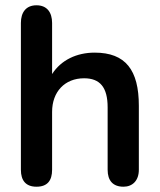

<svg xmlns="http://www.w3.org/2000/svg" viewBox="-20 -698 604 726"><path d="M118 8C159 8 177 -15 177 -56V-275C177 -351 225 -402 298 -402C358 -402 387 -368 387 -292V-56C387 -15 407 8 447 8C481 8 505 -15 505 -56V-298C505 -433 455 -499 338 -499C270 -499 211 -471 177 -418V-611C177 -651 158 -678 118 -678C78 -678 59 -651 59 -611V-56C59 -15 78 8 118 8Z"/></svg>

Font: SN Pro SemiBold
Style: Regular
Weight: 600
Designer: Tobias Whetton
Foundry: Supernotes
Version: Version 1.003;Glyphs 3.3 (3324)